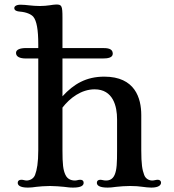

<svg xmlns="http://www.w3.org/2000/svg" viewBox="-20 -852 788 872"><path d="M60.5 -22C60.5 -12.2 67.9 0 106.9 0C120.6 0 131.3 -1.5 144.5 -3.4C154.3 -4.9 187.5 -7.3 207.5 -7.3C227.1 -7.3 256.3 -4.9 271.5 -3.4C283.2 -2.4 292.5 0 311.5 0C351.1 0 359.9 -10.7 359.9 -22C359.9 -31.2 354 -35.6 344.2 -35.6C339.8 -35.6 335.4 -34.7 331.5 -33.7C327.6 -32.7 324.2 -32.2 320.3 -32.2C302.2 -32.2 286.1 -39.1 277.3 -57.6C266.6 -80.1 263.7 -106.4 263.7 -169.9V-363.3C297.9 -407.7 350.1 -446.3 409.7 -446.3C493.7 -446.3 511.7 -369.6 511.7 -310.5V-169.9C511.7 -113.3 510.7 -80.6 500.5 -57.6C491.7 -38.1 477.5 -32.2 461.4 -32.2C457 -32.2 452.1 -32.7 448.2 -33.7C444.8 -34.2 439.9 -35.6 436 -35.6C426.3 -35.6 419.9 -31.2 419.9 -22C419.9 -12.2 427.2 0 468.8 0C480.5 0 489.7 -1 507.3 -3.4C522.9 -5.4 551.8 -7.3 570.8 -7.3C592.3 -7.3 612.3 -5.9 628.4 -3.4C638.2 -2 654.8 0 667 0C702.1 0 711.4 -12.2 711.4 -22.5C711.4 -30.8 705.1 -35.6 696.3 -35.6C692.4 -35.6 687.5 -34.7 683.1 -33.7C678.7 -32.7 674.8 -32.2 670.9 -32.2C657.2 -32.2 641.1 -40 634.8 -57.6C626 -81.1 621.6 -106.4 621.6 -169.9V-329.1C621.6 -406.7 593.3 -503.9 453.6 -503.9C371.6 -503.9 314.9 -470.7 263.7 -414.6V-586.4H446.3C468.8 -586.4 492.2 -589.4 492.2 -608.4C492.2 -632.3 466.8 -633.8 445.8 -633.8H263.7V-771.5C263.7 -826.2 260.3 -831.5 235.4 -831.5C226.6 -831.5 216.8 -829.6 206.1 -828.1C192.9 -826.2 177.7 -824.7 161.1 -824.7C144 -824.7 126 -826.2 113.8 -827.6C100.1 -829.1 86.9 -830.6 73.2 -830.6C53.7 -830.6 44.9 -823.2 44.9 -815.4C44.9 -803.7 57.6 -800.3 70.3 -799.3C100.1 -796.9 121.6 -787.1 131.3 -775.9C146.5 -757.3 153.8 -717.3 153.8 -650.9V-633.8H99.1C70.3 -633.8 52.7 -626.5 52.7 -611.8C52.7 -594.2 70.3 -586.4 97.7 -586.4H153.8V-169.9C153.8 -113.3 147.9 -80.6 139.2 -57.6C132.3 -39.6 114.7 -32.2 100.6 -32.2C96.7 -32.2 92.3 -33.2 87.9 -34.2C84 -35.2 80.1 -35.6 76.7 -35.6C67.4 -35.6 60.5 -31.2 60.5 -22Z"/></svg>

Font: Stoke
Style: Light
Weight: 300
Designer: Nicole Fally
Foundry: Nicole Fally
Version: Version 1.001